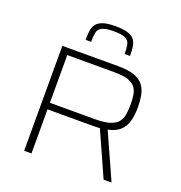

<svg xmlns="http://www.w3.org/2000/svg" viewBox="-158 -1048 1113 1183"><g transform="rotate(20 398.5 -457.0)"><path d="M131 0V-688H499Q569 -688 609.5 -671.5Q650 -655 668.5 -626.5Q687 -598 692.5 -562.5Q698 -527 698 -489Q698 -442 688 -403Q678 -364 651 -337Q624 -310 570 -298L704 0H652L514 -308L545 -297Q530 -291 512.5 -290Q495 -289 478 -289H179V0ZM179 -332H472Q534 -332 570.5 -343.5Q607 -355 623.5 -376Q640 -397 645 -425.5Q650 -454 650 -489Q650 -524 646 -552Q642 -580 627 -601Q612 -622 579.5 -633.5Q547 -645 491 -645H179ZM399 -914Q453 -914 482.5 -903.5Q512 -893 525 -874Q538 -855 541 -829Q544 -803 544 -772H509Q509 -809 504 -833Q499 -857 476 -869Q453 -881 399 -881Q345 -881 322 -869Q299 -857 294 -833Q289 -809 289 -772H253Q253 -803 256 -829Q259 -855 272.5 -874Q286 -893 315.5 -903.5Q345 -914 399 -914Z"/></g></svg>

Font: Saira Expanded ExtraLight
Style: Regular
Weight: 250
Width: 7
Designer: Hector Gatti with collaboration of the Omnibus-Type team
Foundry: Omnibus-Type
Version: Version 1.101